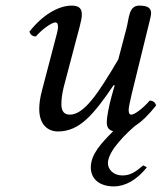

<svg xmlns="http://www.w3.org/2000/svg" viewBox="-20 -459 577 685"><path d="M506 -352C510 -370 519 -400 519 -412C519 -429 509 -439 477 -439C439 -439 441 -395 431 -357L402 -247C328 -121 279 -50 229 -50C211 -50 199 -60 199 -87C199 -103 201 -124 208 -151L251 -314C259 -346 272 -387 272 -406C272 -425 266 -439 236 -439C188 -439 131 -405 85 -346C88 -337 94 -329 108 -329C134 -359 167 -379 177 -379C184 -379 187 -374 187 -362C187 -353 181 -331 174 -305L130 -137C123 -111 120 -89 120 -70C120 -13 152 10 187 10C265 10 315 -52 386 -156L389 -154L378 -115C369 -83 361 -42 361 -23C361 -7 366 5 384 9C342 51 304 91 304 138C304 182 338 206 386 206C427 206 468 183 504 138L491 131C465 153 446 167 417 167C384 167 365 145 365 123C365 78 435 13 462 -10C487 -26 512 -51 537 -83C534 -92 528 -100 514 -100C488 -70 459 -50 449 -50C442 -50 439 -55 439 -67C439 -76 444 -98 450 -124Z"/></svg>

Font: Libertinus Serif
Style: Italic
Weight: 400
Italic angle: -12°
Designer: Philipp H. Poll, Khaled Hosny
Foundry: Caleb Maclennan
Version: Version 7.050;RELEASE